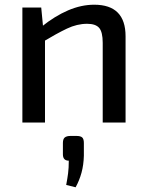

<svg xmlns="http://www.w3.org/2000/svg" viewBox="-20 -520 625 815"><path d="M304 57Q322 57 329 63.5Q336 70 336 87V141Q335 180 326 213Q317 246 301 275L261 265Q266 239 269 216Q272 193 272 162Q247 162 247 135V87Q247 70 255 63.5Q263 57 280 57ZM380 -500Q513 -500 513 -366V0H416V-338Q416 -384 401 -401.5Q386 -419 350 -419Q307 -419 264 -398.5Q221 -378 161 -342L157 -407Q213 -452 269 -476Q325 -500 380 -500ZM155 -488 164 -394 171 -380V0H75V-488Z"/></svg>

Font: Exo 2 Medium
Style: Regular
Weight: 500
Designer: Natanael Gama
Foundry: Natanael Gama
Version: Version 2.010